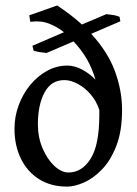

<svg xmlns="http://www.w3.org/2000/svg" viewBox="-20 -672 503 705"><path d="M428.2 -268.6Q428.2 -190.4 407.2 -136.5Q386.2 -82.5 354.2 -49.6Q322.3 -16.6 287.8 -1.7Q253.4 13.2 226.6 13.2Q166.5 13.2 123 -14.4Q79.6 -42 56.4 -90.1Q33.2 -138.2 33.2 -199.2Q33.2 -244.1 48.6 -285.6Q64 -327.1 90.8 -359.9Q117.7 -392.6 152.8 -411.9Q188 -431.2 227.1 -431.2Q253.9 -431.2 281.5 -416.5Q309.1 -401.9 330.6 -379.4Q318.8 -420.4 299.3 -454.3Q279.8 -488.3 250 -520L150.9 -477.5Q133.8 -479.5 126.5 -480.5Q119.1 -481.4 103.5 -485.8L99.1 -503.9L214.8 -553.7Q189.9 -573.7 159.7 -585.4Q129.4 -597.2 91.3 -591.8L87.4 -615.7L189.9 -651.9Q214.4 -635.7 238 -617.7Q261.7 -599.6 280.8 -582L370.6 -620.1Q392.1 -617.7 399.7 -616.2Q407.2 -614.7 418.9 -610.4L421.9 -593.8L314.9 -547.9Q375.5 -481.9 401.9 -410.9Q428.2 -339.8 428.2 -268.6ZM344.7 -268.1Q334 -301.3 312.5 -325.9Q291 -350.6 265.1 -364.3Q239.3 -377.9 216.3 -377.9Q168 -377.9 143.6 -332.5Q119.1 -287.1 119.1 -215.3Q119.1 -168 136.2 -127.7Q153.3 -87.4 179.4 -63Q205.6 -38.6 231.4 -38.6Q280.8 -38.6 312.7 -89.1Q344.7 -139.6 344.7 -250Q344.7 -251.5 344.7 -258.8Q344.7 -266.1 344.7 -268.1Z"/></svg>

Font: Dai Banna SIL
Style: Regular
Weight: 400
Designer: Victor Gaultney
Foundry: SIL International
Version: Version 4.000